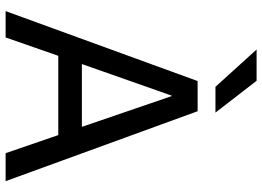

<svg xmlns="http://www.w3.org/2000/svg" viewBox="-148 -808 955 700"><g transform="rotate(90 330.0 -457.5)"><path d="M275 -700H385L640 0H538L472 -192H183L116 0H20ZM442 -278 330 -605H328L213 -278ZM160 -915H274L390 -765H296Z"/></g></svg>

Font: PT Root UI Medium
Style: Regular
Weight: 500
Designer: Vitaly Kuzmin
Foundry: ParaType Ltd.
Version: Version 2.001G